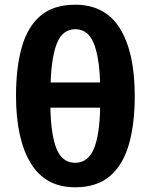

<svg xmlns="http://www.w3.org/2000/svg" viewBox="-20 -785 640 815"><path d="M299 10Q172 10 110 -93Q48 -196 48 -378Q48 -500 73 -586.5Q98 -673 153 -719Q208 -765 299 -765Q427 -765 489.5 -663.5Q552 -562 552 -378Q552 -257 526.5 -170Q501 -83 445.5 -36.5Q390 10 299 10ZM299 -94Q353 -94 378 -152.5Q403 -211 405 -328H194Q196 -213 220 -153.5Q244 -94 299 -94ZM405 -435Q401 -548 376.5 -604.5Q352 -661 300 -661Q247 -661 223 -604.5Q199 -548 195 -435Z"/></svg>

Font: Noto Sans Mono
Style: Bold
Weight: 700
Designer: Monotype Design Team
Foundry: Monotype Imaging Inc.
Version: Version 2.014